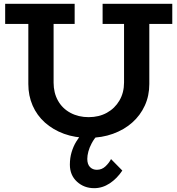

<svg xmlns="http://www.w3.org/2000/svg" viewBox="-20 -706 927 1003"><path d="M443 14Q372 14 314.5 -7Q257 -28 215 -65.5Q173 -103 150.5 -154.5Q128 -206 128 -267V-630H260V-274Q260 -221 283 -180Q306 -139 348 -116.5Q390 -94 443 -94Q497 -94 538.5 -117Q580 -140 604 -181Q628 -222 628 -275V-630H760V-267Q760 -206 736.5 -154.5Q713 -103 670.5 -65.5Q628 -28 570 -7Q512 14 443 14ZM7 -581V-686H370V-581ZM516 -581V-686H880V-581ZM472 277Q419 277 382 243Q345 209 345 154Q345 119 354 89Q363 59 377.5 35Q392 11 408 -7L490 -2Q471 20 459 42.5Q447 65 441.5 86Q436 107 436 124Q436 152 450 166.5Q464 181 486 181Q512 181 531 163Q550 145 560 125L619 185Q591 227 553 252Q515 277 472 277Z"/></svg>

Font: BioRhyme ExtraBold
Style: Bold
Weight: 700
Version: Version 1.600;gftools[0.9.33]